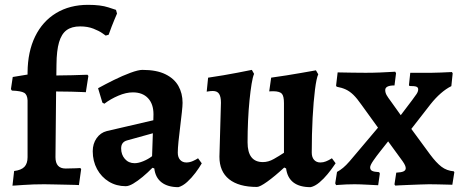

<svg xmlns="http://www.w3.org/2000/svg" viewBox="-20 -762 1901 794"><path d="M31.6 5.8 38.4 -54.8Q67.8 -58.4 80.9 -72Q94 -85.7 94 -112V-346.9Q93 -370.4 80.1 -378.2Q67.1 -386 29.2 -387.4L25.2 -393.4L32.7 -443.6L94 -453.7V-462.3Q94.6 -548.4 125.3 -611.2Q156 -674 212.2 -708Q268.5 -742 344.3 -742Q396.2 -742 427.9 -731.6Q459.7 -721.2 459.7 -721.2L463.9 -705.9Q463.9 -705.9 453 -680.2Q442.1 -654.4 429.3 -618.3L417 -614.9Q417 -614.9 403.3 -624.6Q389.7 -634.3 365.9 -643.6Q342.2 -652.8 311.4 -652.8Q276.6 -652.8 255.4 -637.3Q234.3 -621.8 224.2 -587.3Q214.1 -552.9 213.6 -495.7L213 -449.9Q249 -449.9 278 -450.9Q307.1 -451.9 324.3 -452.4Q341.6 -452.9 341.6 -452.9L345.5 -448.1L335 -380.7Q335 -380.7 319 -381.4Q303 -382.2 275.2 -382.9Q247.5 -383.7 212 -383.7L209.4 -112Q209.4 -65.1 251.4 -65.1Q274.2 -65.1 293.2 -66.1Q312.3 -67.1 312.3 -67.1L315.6 -62.6L306.4 3.4Q306.4 3.4 290.4 2.6Q274.4 1.9 250.7 1.7Q227.1 1.5 203.2 0.7Q179.3 0 163 0Q142 0 119 0.7Q96.1 1.5 76.3 2.9Q56.4 4.4 44 5.1Q31.6 5.8 31.6 5.8Z M717.9 12Q673.9 12 648.2 -7.8Q622.5 -27.6 618.1 -65.4L610.5 -68.2Q590.5 -47.8 569.7 -30.5Q548.9 -13.3 530.8 -2.6Q512.7 8 500 8Q461.2 8 430.2 -10.9Q399.2 -29.9 381.3 -62.8Q363.5 -95.8 363.5 -136.7Q363.5 -167.6 379.5 -190.5Q395.6 -213.4 421.4 -219.9L614.1 -264.7L614.7 -289.3Q614.7 -332.1 592.1 -356Q569.6 -380 529.4 -380Q501.4 -380 469.3 -366.3Q437.1 -352.6 411.6 -333.1L403.5 -337.5L385.6 -397.2Q415.2 -413.5 451.3 -431.4Q487.4 -449.2 519.7 -461.1Q552.1 -473 568.9 -473Q627.4 -473 664 -455Q700.6 -437.1 717.8 -406.5Q735 -376 735 -336.8Q735 -324.3 732 -297.1Q729.1 -269.9 725.1 -237.7Q721.1 -205.6 718.1 -176.7Q715.2 -147.7 715.2 -130.7Q715.2 -111.9 724.8 -101Q734.5 -90.1 750.8 -90.1Q764.2 -90.1 777.8 -96.1Q791.4 -102.2 799 -107.5L814.4 -86.5Q804.1 -68.5 788.2 -47.3Q772.2 -26.1 754.1 -9.6Q736 6.9 717.9 12ZM536.9 -87.1Q552.3 -87.1 572.6 -95.4Q592.9 -103.7 608.9 -116.1L612.1 -210.9L505 -181.2Q481 -174.4 481 -148.2Q481 -122.5 496.4 -104.8Q511.8 -87.1 536.9 -87.1Z M893.7 -337.1Q893.7 -362.2 886 -373.9Q878.4 -385.7 860.3 -385.7Q851.4 -385.7 843.1 -384.3Q834.8 -383 834.8 -383L840.6 -440.8Q871.7 -445.2 903.5 -450.7Q935.3 -456.1 962 -461.3Q988.6 -466.6 1005.1 -469.8Q1021.5 -473 1021.5 -473L1030.7 -456.5Q1025.2 -444 1020.5 -415.2Q1015.8 -386.4 1011.8 -346.9Q1007.8 -307.3 1005.8 -262.6Q1003.8 -217.9 1003.8 -173.5Q1003.8 -91.7 1067.1 -91.7Q1089.9 -91.7 1112.3 -104.5Q1134.7 -117.2 1154.3 -130.2V-335.6Q1154.3 -364.7 1145.5 -374.5Q1136.8 -384.2 1110.6 -384.7Q1107.5 -384.7 1100.9 -384.4Q1094.2 -384.1 1093.3 -384.1L1101.4 -440.9Q1133.8 -445.3 1166.2 -450.5Q1198.6 -455.8 1225.9 -460.5Q1253.1 -465.2 1269.8 -468.2Q1286.5 -471.2 1286.5 -471.2L1296.1 -454.7Q1288.8 -439.7 1282.6 -391.5Q1276.5 -343.4 1272.8 -275Q1269.2 -206.6 1269.2 -131.2Q1269.2 -111.9 1278.8 -101Q1288.5 -90.1 1304.7 -90.1Q1317.1 -90.1 1327.9 -94.6Q1338.7 -99.1 1345.6 -103.3Q1352.6 -107.5 1352.6 -107.5L1367.9 -86.9Q1367.9 -86.9 1358.7 -73.6Q1349.6 -60.2 1334.3 -41.5Q1319 -22.8 1300.8 -7.4Q1282.6 7.9 1264.7 12Q1173.3 12 1163.1 -65.4L1155.4 -69.2Q1116.4 -33.1 1085.5 -11Q1054.7 11.1 1042.5 11.1Q967.2 11.1 927.3 -20.9Q887.4 -53 887.4 -113.9Z M1614.7 5.5 1611.3 0.5 1618.7 -48Q1640.1 -49 1649 -53.4Q1657.9 -57.7 1657.9 -66.3Q1657.9 -71.4 1655 -78.2Q1652.2 -84.9 1645 -95.2L1585.1 -177.4Q1571.1 -159.9 1553.7 -137.8Q1536.2 -115.8 1523.4 -97.1Q1510.7 -78.5 1510.7 -69.9Q1510.7 -59.5 1518.8 -55.4Q1526.9 -51.2 1547.9 -50.1L1550.8 -44.3L1543.9 4Q1543.9 4 1532.4 3.5Q1520.8 3 1503.9 2Q1487 1 1471.2 0.5Q1455.5 0 1446.5 0Q1430.8 0 1412.7 0.7Q1394.6 1.5 1382.2 2.5Q1369.8 3.5 1369.8 3.5L1366.3 -3.8L1373.7 -51Q1387.2 -58.3 1399 -68.2Q1410.9 -78 1425.6 -94.9Q1440.3 -111.8 1462.6 -138.6L1543.2 -234.1L1475.3 -328.1Q1456.5 -355.1 1441.3 -369.9Q1426 -384.6 1410 -392Q1394 -399.4 1372.3 -403.4L1369.8 -407.8L1376.3 -462.6Q1376.3 -462.6 1393.4 -462.3Q1410.6 -462 1437.3 -461.5Q1464 -461 1492.2 -461Q1523.4 -461 1551.2 -462.2Q1578.9 -463.5 1596.7 -464.5Q1614.5 -465.5 1614.5 -465.5L1617.8 -459.1L1611.4 -408.7Q1573.1 -408.7 1573.1 -389.7Q1573.1 -378.4 1579.2 -368Q1585.3 -357.6 1595.3 -344.5L1637.3 -285.7L1684.7 -348.3Q1695.6 -362.6 1702.5 -373Q1709.4 -383.4 1709.4 -392.5Q1709.4 -400.5 1702 -403.5Q1694.7 -406.4 1673.2 -406.4L1671.2 -410.4L1676.6 -461H1765.4Q1783.5 -461 1802.7 -462Q1821.9 -463 1835.5 -463.5Q1849 -464 1849 -464L1852 -458.6L1846.5 -405.8Q1824.6 -395 1802.9 -376Q1781.2 -357.1 1760.7 -331.3L1681 -228.9L1758.6 -123.2Q1784.1 -88.9 1805.7 -72.5Q1827.3 -56.1 1856.4 -53.6L1858.9 -50L1850.6 2Q1850.6 2 1832.8 1.5Q1815 1 1792.1 0.5Q1769.3 0 1754.2 0Q1740.1 0 1716.8 1Q1693.5 2 1670.1 2.8Q1646.7 3.5 1630.7 4.5Q1614.7 5.5 1614.7 5.5Z"/></svg>

Font: Alegreya
Style: Regular
Weight: 400
Designer: Juan Pablo del Peral
Foundry: Huerta Tipografica
Version: Version 2.009